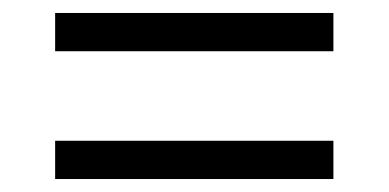

<svg xmlns="http://www.w3.org/2000/svg" viewBox="-20 -505 599 296"><path d="M65 -426V-485H494V-426ZM65 -229V-288H494V-229Z"/></svg>

Font: Noto Serif Lao
Style: Regular
Weight: 400
Designer: Monotype Design Team
Foundry: Monotype Imaging Inc.
Version: Version 2.003